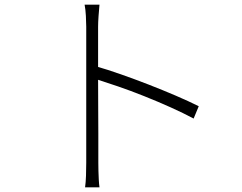

<svg xmlns="http://www.w3.org/2000/svg" viewBox="-20 -784 1040 826"><path d="M351 -84Q351 -95 351 -136Q351 -177 351 -236.5Q351 -296 351 -362Q351 -428 351 -490.5Q351 -553 351 -600.5Q351 -648 351 -669Q351 -688 349.5 -715.5Q348 -743 344 -764H408Q406 -744 404 -715.5Q402 -687 402 -669Q402 -624 402 -565.5Q402 -507 402 -444Q402 -381 402.5 -320.5Q403 -260 403 -209.5Q403 -159 403 -125.5Q403 -92 403 -84Q403 -67 403.5 -48Q404 -29 405 -10.5Q406 8 408 22H346Q349 1 350 -28Q351 -57 351 -84ZM392 -499Q441 -485 499.5 -464.5Q558 -444 618.5 -420.5Q679 -397 735 -373Q791 -349 835 -327L813 -274Q770 -297 714.5 -322Q659 -347 600 -370.5Q541 -394 487 -412.5Q433 -431 392 -444Z"/></svg>

Font: Noto Sans JP Thin Light
Style: Regular
Weight: 300
Version: Version 2.004-H2;hotconv 1.0.118;makeotfexe 2.5.65603